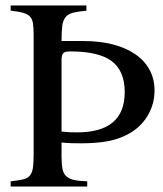

<svg xmlns="http://www.w3.org/2000/svg" viewBox="-20 -682 597 702"><path d="M285 -532Q345 -532 393 -519.5Q441 -507 475 -483.5Q509 -460 527 -426.5Q545 -393 545 -351Q545 -301 519.5 -258.5Q494 -216 449 -192Q417 -174 375.5 -166Q334 -158 274 -158Q254 -158 239.5 -158.5Q225 -159 205 -161V-109Q205 -82 208.5 -64.5Q212 -47 222.5 -37.5Q233 -28 251 -24Q269 -20 299 -19V0H19V-19Q47 -22 64 -26Q81 -30 89.5 -40.5Q98 -51 100.5 -69.5Q103 -88 103 -120V-553Q103 -580 100.5 -596.5Q98 -613 89 -622Q80 -631 63.5 -635.5Q47 -640 19 -643V-662H296V-643Q265 -640 247 -635.5Q229 -631 219.5 -619Q210 -607 207.5 -586.5Q205 -566 205 -532ZM205 -201Q222 -199 234 -198.5Q246 -198 262 -198Q436 -198 436 -345Q436 -423 388.5 -458.5Q341 -494 237 -494Q217 -494 211 -487.5Q205 -481 205 -461Z"/></svg>

Font: STIXGeneralUnicodeRegular
Style: Regular
Weight: 400
Designer: MicroPress Inc., with final additions and corrections provided by Coen Hoffman, Elsevier (retired)
Version: Version 1.1.0